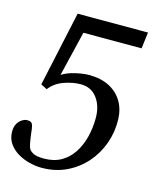

<svg xmlns="http://www.w3.org/2000/svg" viewBox="-137 -664 780 937"><g transform="rotate(15 253.0 -195.0)"><path d="M162.1 191.4Q132.3 191.4 100.3 183.3Q68.4 175.3 40.5 158.7Q12.7 142.1 -4.6 116.7Q-22 91.3 -22 57.1Q-22 32.2 -12.2 16.4Q-2.4 0.5 11 -7.3Q24.4 -15.1 35.2 -15.1Q54.2 -15.1 60.1 -5.6Q65.9 3.9 67.9 21.5Q68.8 30.3 70.3 42.5Q71.8 54.7 73.7 67.6Q75.7 80.6 77.9 91.6Q80.1 102.5 82 108.4Q82 108.4 86.2 117.4Q90.3 126.5 107.2 135.7Q124 145 162.1 145Q211.9 145 248.3 124.3Q284.7 103.5 308.3 67.4Q332 31.2 343.8 -14.9Q355.5 -61 355.5 -112.3Q355.5 -171.9 325.7 -211.9Q295.9 -252 242.2 -252Q204.1 -252 159.4 -236.6Q114.7 -221.2 87.4 -185.5L56.2 -201.7L138.2 -580.6H493.7L483.4 -498H189.5L134.8 -270.5Q162.1 -288.1 201.9 -297.1Q241.7 -306.2 270.5 -306.2Q330.1 -306.2 372.3 -284.4Q414.6 -262.7 438 -223.9Q461.4 -185.1 462.9 -133.3Q464.8 -70.3 444.1 -12Q423.3 46.4 383.3 92Q343.3 137.7 287.1 164.6Q231 191.4 162.1 191.4Z"/></g></svg>

Font: Gelasio
Style: Italic
Weight: 400
Italic angle: -8.5°
Designer: Eben Sorkin
Foundry: Eben Sorkin
Version: Version 1.008